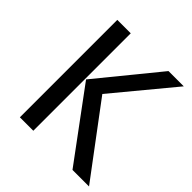

<svg xmlns="http://www.w3.org/2000/svg" viewBox="-186 -825 960 960"><g transform="rotate(45 294.5 -344.5)"><path d="M200 -368 472 0H589L309 -374L570 -689H462ZM195 0V-689H100V0Z"/></g></svg>

Font: FiraGO Unicode
Style: Regular
Weight: 400
Designer: bBox Type
Foundry: bBox Type GmbH
Version: Version 1.001;PS 001.001;hotconv 1.0.88;makeotf.lib2.5.64775